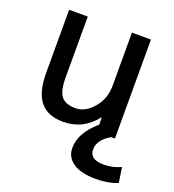

<svg xmlns="http://www.w3.org/2000/svg" viewBox="-134 -624 859 948"><g transform="rotate(20 295.0 -150.0)"><path d="M477 0Q414 36 414 87Q414 140 488 140Q536 140 578 120L590 200Q539 220 477 220Q398 220 356.5 192Q315 164 315 115Q315 35 401 -38L400 -75H398Q332 10 227 10Q147 10 107 -38Q67 -86 67 -190V-520H165V-200Q165 -129 187.5 -101.5Q210 -74 262 -74Q313 -74 355 -123.5Q397 -173 397 -240V-520H497V0Z"/></g></svg>

Font: Mplus 1p Medium
Style: Regular
Weight: 500
Version: Version 1.061